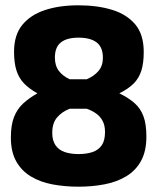

<svg xmlns="http://www.w3.org/2000/svg" viewBox="-20 -692 595 724"><path d="M276 12Q225 12 179 3.5Q133 -5 97.5 -26Q62 -47 41.5 -83Q21 -119 21 -173Q21 -221 33 -251Q45 -281 67 -301.5Q89 -322 121 -340Q89 -358 70 -378Q51 -398 42 -426.5Q33 -455 33 -497Q33 -560 64 -598Q95 -636 149.5 -654Q204 -672 276 -672Q347 -672 402.5 -655Q458 -638 490 -600Q522 -562 522 -496Q522 -454 513 -425.5Q504 -397 484 -377Q464 -357 430 -340Q465 -323 487.5 -303Q510 -283 521 -253.5Q532 -224 532 -177Q532 -122 512 -85.5Q492 -49 456.5 -27.5Q421 -6 374.5 3Q328 12 276 12ZM276 -111Q306 -111 328.5 -118.5Q351 -126 363.5 -144Q376 -162 376 -194Q376 -219 367 -236Q358 -253 342.5 -264Q327 -275 307 -282H243Q214 -271 195.5 -249.5Q177 -228 177 -191Q177 -162 189.5 -144Q202 -126 224.5 -118.5Q247 -111 276 -111ZM243 -393H307Q335 -405 351.5 -424.5Q368 -444 368 -474Q368 -514 344.5 -532Q321 -550 276 -550Q232 -550 209.5 -532Q187 -514 187 -475Q187 -444 202 -424.5Q217 -405 243 -393Z"/></svg>

Font: Cairo Play ExtraBold
Style: Regular
Weight: 800
Version: Version 3.119